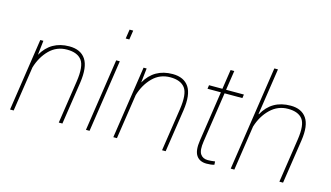

<svg xmlns="http://www.w3.org/2000/svg" viewBox="-88 -1052 2332 1353"><g transform="rotate(15 1078.5 -376.0)"><path d="M334.5 -538.1Q417.5 -538.1 454.1 -482.9Q490.7 -427.7 473.6 -311L426.8 0H400.4L447.3 -312Q464.4 -426.3 432.4 -469Q400.4 -511.7 324.7 -511.7Q249 -511.7 196.8 -459.5Q144.5 -407.2 120.6 -327.6L71.3 0H44.9L124 -528.3H146.5L134.8 -423.3Q200.2 -538.1 334.5 -538.1Z M729 -694.3H702.6L712.9 -761.7H739.3ZM625 0H598.6L677.7 -528.3H704.1Z M1087.9 -538.1Q1170.9 -538.1 1207.5 -482.9Q1244.1 -427.7 1227.1 -311L1180.2 0H1153.8L1200.7 -312Q1217.8 -426.3 1185.8 -469Q1153.8 -511.7 1078.1 -511.7Q1002.4 -511.7 950.2 -459.5Q897.9 -407.2 874 -327.6L824.7 0H798.3L877.4 -528.3H899.9L888.2 -423.3Q953.6 -538.1 1087.9 -538.1Z M1482.9 -16.1Q1504.4 -16.1 1535.2 -20.5L1536.6 3.4Q1513.7 10.3 1480.5 10.3Q1429.2 10.3 1405.8 -24.9Q1382.3 -60.1 1394 -136.2L1448.7 -501.5H1351.1L1355 -528.3H1452.6L1474.1 -670.9H1501L1479.5 -528.3H1609.4L1605.5 -501.5H1475.6L1420.9 -136.2Q1410.6 -68.8 1428.5 -42.5Q1446.3 -16.1 1482.9 -16.1Z M1949.2 -538.1Q2028.8 -538.1 2065.2 -485.1Q2101.6 -432.1 2085 -321.3L2036.6 0H2009.8L2058.1 -322.3Q2074.2 -430.7 2042.7 -471.2Q2011.2 -511.7 1937 -511.7Q1862.8 -511.7 1808.6 -459.2Q1754.4 -406.7 1730 -327.1L1681.2 0H1654.8L1769 -761.7H1795.4L1744.6 -423.3L1747.1 -421.4Q1811 -538.1 1949.2 -538.1Z"/></g></svg>

Font: Roboto-ThinItalic
Style: Italic
Weight: 250
Italic angle: -12°
Designer: Google
Version: Version 1.100141; 2013; ttfautohint (v0.94.14-c901) -l 8 -r 